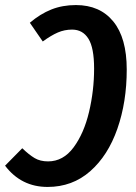

<svg xmlns="http://www.w3.org/2000/svg" viewBox="-40 -725 538 759"><path d="M461 -450Q461 -322 424 -216Q387 -110 316.5 -48Q246 14 148 14Q44 14 -20 -70L48 -139Q75 -113 97 -100Q119 -87 150 -87Q210 -87 251 -142.5Q292 -198 312 -282.5Q332 -367 332 -454Q332 -536 309.5 -572Q287 -608 245 -608Q215 -608 188.5 -596.5Q162 -585 129 -561L78 -635Q119 -670 163 -687.5Q207 -705 260 -705Q355 -705 408 -640Q461 -575 461 -450Z"/></svg>

Font: Fira Sans Extra Condensed Medium
Style: Italic
Weight: 500
Width: 3
Italic angle: -8°
Designer: Carrois Corporate & Edenspiekermann AG
Foundry: Carrois Corporate GbR & Edenspiekermann AG
Version: Version 4.203